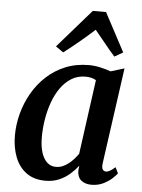

<svg xmlns="http://www.w3.org/2000/svg" viewBox="-57 -871 687 926"><g transform="rotate(5 286.5 -408.0)"><path d="M466 -98.5Q463 -76.5 469.2 -68Q475.5 -59.5 485 -59.5Q493.5 -59.5 503.8 -65.2Q514 -71 529.5 -84.5L543.5 -56Q538.5 -48 521.5 -32Q504.5 -16 478.8 -3Q453 10 420 10Q390 10 371 -5.5Q352 -21 352 -53L354.5 -76.5Q338.5 -55.5 316 -35.5Q293.5 -15.5 264.2 -2.8Q235 10 198 10Q142 10 105.2 -17Q68.5 -44 50.5 -90.5Q32.5 -137 32.5 -194.5Q32.5 -247 46.2 -299.8Q60 -352.5 87 -400Q114 -447.5 153.8 -484.5Q193.5 -521.5 245.2 -542.8Q297 -564 359.5 -564Q385.5 -564 414.8 -557.5Q444 -551 465 -543L531 -563ZM398.5 -494.5Q388 -501 374.8 -504Q361.5 -507 347.5 -507Q309 -507 279.2 -488.5Q249.5 -470 227.2 -438.5Q205 -407 190.8 -367Q176.5 -327 169.5 -283.5Q162.5 -240 162.5 -198.5Q162.5 -153.5 172.5 -123Q182.5 -92.5 200.2 -76.8Q218 -61 241.5 -61Q259.5 -61 275 -67.5Q290.5 -74 304 -84.8Q317.5 -95.5 329 -108.5Q340.5 -121.5 349 -134ZM229.5 -614 192.5 -640 354.5 -826H418.5L518 -639L477 -615.5Q451.5 -644 427 -674.8Q402.5 -705.5 376.5 -736.5Q341.5 -705 304.5 -674Q267.5 -643 229.5 -614Z"/></g></svg>

Font: Merriweather 28pt SemiBold
Style: Italic
Weight: 600
Italic angle: -7.8°
Version: Version 2.101